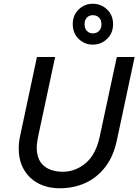

<svg xmlns="http://www.w3.org/2000/svg" viewBox="-20 -994 741 1024"><path d="M80 -201Q80 -211 80.5 -222.5Q81 -234 83 -246.5Q85 -259 88 -272L177 -690H274L184 -269Q182 -258 180 -247Q178 -236 177 -226.5Q176 -217 176 -208Q176 -142 213.5 -110Q251 -78 315 -78Q383 -78 437.5 -124.5Q492 -171 512 -266L603 -690H698L604 -249Q586 -161 541.5 -103.5Q497 -46 435 -18Q373 10 299 10Q233 10 183.5 -16.5Q134 -43 107 -90.5Q80 -138 80 -201ZM368 -865Q368 -913 399.5 -943.5Q431 -974 475 -974Q519 -974 551 -943.5Q583 -913 583 -865Q583 -817 551 -786.5Q519 -756 475 -756Q431 -756 399.5 -786.5Q368 -817 368 -865ZM431 -864Q431 -842 443.5 -829Q456 -816 475 -816Q495 -816 508 -829Q521 -842 521 -864Q521 -888 508 -900.5Q495 -913 475 -913Q456 -913 443.5 -900.5Q431 -888 431 -864Z"/></svg>

Font: Radio Canada
Style: Italic
Weight: 400
Italic angle: -12°
Designer: Charles Daoud, Etienne Aubert Bonn, Alexandre Saumier Demers, Jacques Le Bailly
Foundry: Radio-Canada
Version: Version 2.104;gftools[0.9.28.dev5+ged2979d]